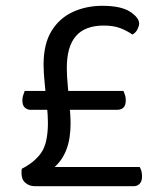

<svg xmlns="http://www.w3.org/2000/svg" viewBox="-20 -641 544 661"><path d="M384 -263H85Q74 -263 65.5 -270.5Q57 -278 57 -296Q57 -306 60 -313.5Q63 -321 65 -328H405Q408 -321 410.5 -313.5Q413 -306 413 -296Q413 -278 405 -270.5Q397 -263 384 -263ZM145 -219Q145 -242 141.5 -278Q138 -314 134 -352.5Q130 -391 130 -418Q130 -490 157.5 -534.5Q185 -579 231 -600Q277 -621 332 -621Q397 -621 428 -600.5Q459 -580 459 -560Q459 -552 453.5 -540.5Q448 -529 436 -522Q414 -537 391.5 -545Q369 -553 337 -553Q273 -553 241.5 -517Q210 -481 210 -407Q210 -381 213.5 -344Q217 -307 220 -272.5Q223 -238 223 -217Q223 -164 209 -127Q195 -90 168 -66H461Q465 -59 467 -51.5Q469 -44 469 -33Q469 -17 461 -8.5Q453 0 440 0H100Q81 0 67.5 -11.5Q54 -23 54 -45Q54 -54 55 -60Q100 -83 122.5 -116Q145 -149 145 -219Z"/></svg>

Font: Baloo Tammudu 2
Style: Regular
Weight: 400
Designer: Maithili Shingre, Omkar Shende and Ek Type
Foundry: Ek Type
Version: Version 1.700